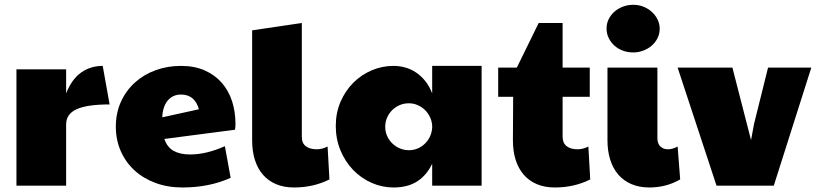

<svg xmlns="http://www.w3.org/2000/svg" viewBox="-20 -788 3466 815"><path d="M49.8 -493.7H260.7V-391.6Q284.7 -452.1 324.5 -480.2Q364.3 -508.3 416 -508.3L445.3 -344.7Q350.1 -344.7 305.4 -324.5Q260.7 -304.2 260.7 -259.8V0H49.8Z M787.1 -132.3Q855.5 -132.3 934.6 -167.5L959 -33.2Q868.2 7.8 754.9 7.8Q691.9 7.8 639.9 -11.5Q587.9 -30.8 550.5 -65.2Q513.2 -99.6 492.4 -147Q471.7 -194.3 471.7 -250Q471.7 -308.6 493.4 -356.2Q515.1 -403.8 552.7 -437.7Q590.3 -471.7 640.6 -490Q690.9 -508.3 748 -508.3Q805.7 -508.3 849.1 -489Q892.6 -469.7 921.6 -436.3Q950.7 -402.8 965.1 -358.2Q979.5 -313.5 979.5 -262.7Q979.5 -255.9 979 -249.5Q978.5 -243.2 977.5 -237.3L677.7 -198.2Q689.5 -163.1 716.8 -147.7Q744.1 -132.3 787.1 -132.3ZM824.2 -324.2Q807.1 -386.7 748 -386.7Q729.5 -386.7 714.8 -379.4Q700.2 -372.1 690.2 -359.1Q680.2 -346.2 674.8 -328.4Q669.4 -310.5 668.9 -290Z M1378.4 -26.4Q1310.5 7.8 1228 7.8Q1185.5 7.8 1152.3 -6.1Q1119.1 -20 1096.4 -46.1Q1073.7 -72.3 1062 -109.1Q1050.3 -146 1050.3 -192.4V-659.2L1261.2 -690.4V-207Q1261.2 -180.2 1278.3 -167.2Q1295.4 -154.3 1324.7 -154.3Q1347.2 -154.3 1370.6 -166Z M1814.5 -92.8Q1791 -43.9 1751 -18.1Q1710.9 7.8 1650.4 7.8Q1601.6 7.8 1557.1 -12Q1512.7 -31.7 1479 -66.7Q1445.3 -101.6 1425.3 -149.4Q1405.3 -197.3 1405.3 -253.4Q1405.3 -309.1 1425.5 -356Q1445.8 -402.8 1479.7 -436.8Q1513.7 -470.7 1557.9 -489.5Q1602.1 -508.3 1650.4 -508.3Q1675.3 -508.3 1699.5 -501.7Q1723.6 -495.1 1745.4 -480.7Q1767.1 -466.3 1784.9 -444.3Q1802.7 -422.4 1814.5 -391.6V-508.3H2024.4V0H1814.5ZM1814.5 -253.9Q1813.5 -273.4 1805.2 -291Q1796.9 -308.6 1783.4 -321.5Q1770 -334.5 1752.4 -342Q1734.9 -349.6 1715.8 -349.6Q1694.3 -349.6 1676 -341.6Q1657.7 -333.5 1644.3 -320.1Q1630.9 -306.6 1623 -288.6Q1615.2 -270.5 1615.2 -250Q1615.2 -228.5 1623.5 -210.2Q1631.8 -191.9 1645.8 -178.7Q1659.7 -165.5 1677.7 -158Q1695.8 -150.4 1715.8 -150.4Q1736.3 -150.4 1753.9 -158.2Q1771.5 -166 1784.7 -179.2Q1797.9 -192.4 1805.7 -209.7Q1813.5 -227.1 1814.5 -246.1Z M2485.4 -26.4Q2417.5 7.8 2335 7.8Q2292.5 7.8 2259.3 -6.1Q2226.1 -20 2203.4 -46.1Q2180.7 -72.3 2168.9 -109.1Q2157.2 -146 2157.2 -192.4L2158.2 -377H2094.7V-501H2173.8L2266.6 -690.4H2368.2V-501H2483.4V-377H2368.2V-207Q2368.2 -180.7 2385.3 -167.5Q2402.3 -154.3 2431.6 -154.3Q2454.6 -154.3 2477.5 -166Z M2554.7 -667Q2554.7 -689 2564.2 -707.5Q2573.7 -726.1 2589.4 -739.5Q2605 -752.9 2625.5 -760.3Q2646 -767.6 2668 -767.6Q2693.4 -767.6 2714.1 -758.5Q2734.9 -749.5 2749.5 -735.1Q2764.2 -720.7 2772.2 -702.9Q2780.3 -685.1 2780.3 -667Q2780.3 -644.5 2771 -626Q2761.7 -607.4 2746.1 -594Q2730.5 -580.6 2710.2 -573Q2689.9 -565.4 2668 -565.4Q2644 -565.4 2623.3 -573.2Q2602.5 -581.1 2587.4 -595Q2572.3 -608.9 2563.5 -627.2Q2554.7 -645.5 2554.7 -667ZM2867.2 -26.4Q2808.1 7.8 2736.3 7.8Q2693.8 7.8 2660.6 -6.3Q2627.4 -20.5 2604.7 -46.6Q2582 -72.8 2570.3 -109.9Q2558.6 -147 2558.6 -192.4V-501H2770.5V-202.1Q2770.5 -178.2 2783.2 -166.3Q2795.9 -154.3 2815.4 -154.3Q2835 -154.3 2856.4 -166Z M2856.4 -501H3088.9L3168 -193.4L3180.7 -261.7L3240.2 -501H3423.8L3264.6 0H3021.5Z"/></svg>

Font: Paytone One
Style: Regular
Weight: 400
Designer: vernon adams
Foundry: vernon adams
Version: 1.000